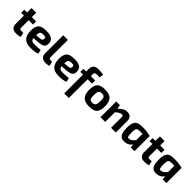

<svg xmlns="http://www.w3.org/2000/svg" viewBox="384 -2391 4258 4258"><g transform="rotate(45 2513.0 -262.0)"><path d="M268 -158Q268 -130 278 -121Q288 -111 318 -111H384L405 -7Q355 12 270 12Q200 12 161 -27Q121 -65 122 -133L123 -394H34L33 -488L123 -493L124 -631H269V-493H405V-394H268Z M945 -23Q867 12 733 12Q592 12 528 -56Q467 -120 464 -257Q462 -401 521 -456Q575 -507 715 -507Q845 -507 901 -461Q950 -421 950 -337Q950 -267 906 -236Q865 -207 767 -200L623 -189Q631 -140 659 -121Q683 -106 734 -106Q831 -106 922 -117ZM733 -287Q773 -290 788 -302Q806 -316 805 -351Q804 -384 785 -393Q770 -400 721 -399Q663 -399 643 -375Q622 -350 620 -276Z M1192 -158Q1192 -131 1203 -121Q1214 -111 1245 -111H1288L1310 -6Q1277 12 1197 12Q1128 12 1087 -25Q1047 -62 1046 -127V-700H1193Z M1828 -23Q1750 12 1616 12Q1475 12 1411 -56Q1350 -120 1347 -257Q1345 -401 1404 -456Q1458 -507 1598 -507Q1728 -507 1784 -461Q1833 -421 1833 -337Q1833 -267 1789 -236Q1748 -207 1650 -200L1506 -189Q1514 -140 1542 -121Q1566 -106 1617 -106Q1714 -106 1805 -117ZM1616 -287Q1656 -290 1671 -302Q1689 -316 1688 -351Q1687 -384 1668 -393Q1653 -400 1604 -399Q1546 -399 1526 -375Q1505 -350 1503 -276Z M2192 -612Q2152 -612 2137 -599Q2121 -585 2121 -546V-493H2256L2257 -394H2120L2118 196H1974V-394H1889L1890 -491L1974 -493L1975 -570Q1975 -720 2127 -720Q2226 -720 2290 -710L2280 -612Z M2753 -446Q2817 -383 2817 -240Q2817 -101 2762 -44Q2707 13 2572 13Q2436 13 2373 -48Q2308 -111 2308 -252Q2308 -392 2363 -449Q2418 -507 2554 -507Q2691 -507 2753 -446ZM2486 -366Q2464 -334 2464 -240Q2464 -154 2482 -126Q2501 -98 2560 -98Q2619 -98 2641 -129Q2662 -161 2663 -252Q2664 -338 2645 -367Q2625 -396 2569 -396Q2508 -396 2486 -366Z M3046 -395Q3145 -507 3255 -507Q3318 -507 3357 -472Q3397 -434 3396 -367L3395 0H3248V-323Q3248 -358 3239 -371Q3231 -383 3207 -382Q3151 -381 3064 -304V0H2916V-493H3032Z M3867 0 3856 -89Q3793 9 3668 12Q3575 15 3534 -49Q3493 -112 3494 -256Q3494 -415 3559 -468Q3607 -507 3733 -507Q3864 -507 3983 -477L3982 0ZM3760 -398Q3688 -398 3667 -375Q3643 -348 3643 -254Q3643 -160 3654 -133Q3664 -106 3700 -108Q3766 -109 3835 -201L3836 -398Z M4294 -158Q4294 -130 4304 -121Q4314 -111 4344 -111H4410L4431 -7Q4381 12 4296 12Q4226 12 4187 -27Q4147 -65 4148 -133L4149 -394H4060L4059 -488L4149 -493L4150 -631H4295V-493H4431V-394H4294Z M4867 0 4856 -89Q4793 9 4668 12Q4575 15 4534 -49Q4493 -112 4494 -256Q4494 -415 4559 -468Q4607 -507 4733 -507Q4864 -507 4983 -477L4982 0ZM4760 -398Q4688 -398 4667 -375Q4643 -348 4643 -254Q4643 -160 4654 -133Q4664 -106 4700 -108Q4766 -109 4835 -201L4836 -398Z"/></g></svg>

Font: Taylor Sans Bold LRS
Style: Bold
Weight: 700
Italic angle: -8°
Designer: Natanael Gama
Version: Version 1.001 September 8, 2015